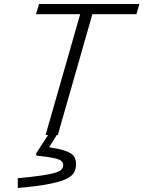

<svg xmlns="http://www.w3.org/2000/svg" viewBox="-20 -675 717 960"><path d="M390 -636H451L269 0H208ZM160 -604 175 -655H677L662 -604ZM234 -21H277L201 101L217 60Q279 69 310 80.5Q341 92 350.5 107.5Q360 123 360 146Q360 167 352 184.5Q344 202 316.5 217Q289 232 230 244Q171 256 69 265V216Q146 209 191.5 202Q237 195 259.5 187.5Q282 180 289 171Q296 162 296 150Q296 138 286 129.5Q276 121 247.5 115Q219 109 163 103L160 93Z"/></svg>

Font: Intel One Mono Light
Style: Italic
Weight: 300
Italic angle: -16°
Monospace: yes
Designer: Fred Shallcrass
Foundry: Frere-Jones Type LLC
Version: Version 1.004